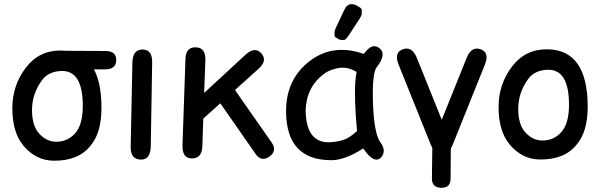

<svg xmlns="http://www.w3.org/2000/svg" viewBox="-20 -752 2931 934"><path d="M291.5 -504.9Q217.8 -505.4 216.8 -458Q215.3 -414.1 289.1 -414.1L491.2 -414.6Q544.4 -414.6 545.4 -458.5Q546.4 -503.9 493.2 -503.9ZM280.3 -406.7Q383.3 -408.7 382.8 -234.9Q382.3 -143.1 343.8 -101.6Q307.1 -62.5 253.9 -62.5Q207 -62.5 170.9 -101.6Q135.7 -139.6 135.7 -216.3Q135.7 -295.9 184.6 -362.3Q216.3 -405.3 280.3 -406.7ZM276.4 -506.3Q169.9 -507.3 105.5 -422.4Q40 -336.4 40 -225.1Q40 -107.4 94.7 -42.5Q155.3 29.3 242.2 29.8Q362.3 30.8 420.9 -43.9Q473.1 -106 473.6 -225.1Q474.1 -504.9 276.4 -506.3Z M674.8 -511.2Q625.5 -512.2 624 -447.3L615.7 -37.6Q614.3 23.9 666.5 24.4Q712.4 24.4 713.4 -41.5L720.2 -447.8Q721.2 -510.3 674.8 -511.2Z M910.6 18.6Q962.4 21 964.4 -41.5L968.8 -174.8L1051.8 -249.5L1223.1 -3.4Q1251.5 37.6 1291 9.3Q1329.6 -18.6 1301.3 -59.1L1123 -314L1237.8 -417.5Q1283.7 -458.5 1249.5 -494.6Q1218.3 -526.4 1173.3 -484.9L973.1 -299.8L979 -458.5Q981 -517.6 937 -521.5Q884.3 -525.9 882.3 -466.8L867.7 -45.9Q865.7 16.6 910.6 18.6Z M1592.3 27.3Q1657.2 27.3 1747.1 -29.8Q1800.8 49.8 1835 12.7Q1860.8 -19 1830.1 -60.1Q1797.9 -105 1793.9 -266.1Q1791 -398.4 1812.5 -425.3Q1862.8 -488.8 1825.2 -518.1Q1789.6 -545.9 1750 -489.7Q1590.8 -545.4 1472.2 -443.4Q1370.1 -355.5 1371.6 -207Q1374 27.3 1592.3 27.3ZM1648.9 -70.8Q1602.5 -58.1 1569.3 -60.1Q1468.3 -66.9 1466.8 -216.3Q1471.2 -331.1 1558.1 -394Q1579.6 -410.2 1615.7 -418.9Q1667.5 -431.6 1714.8 -401.9Q1697.8 -324.2 1716.8 -114.3Q1677.7 -79.1 1648.9 -70.8ZM1676.8 -580.6 1728.5 -659.7Q1739.7 -676.8 1739.7 -685.3Q1739.7 -693.8 1739.7 -702.1Q1739.7 -710.4 1730.5 -715.8Q1721.2 -721.2 1711.9 -726.6Q1702.6 -731.9 1690.4 -731.9Q1667.5 -731.9 1654.3 -702.6L1614.3 -617.7Q1607.4 -603 1607.4 -595.7Q1607.4 -588.4 1607.4 -580.8Q1607.4 -573.2 1614 -569.3Q1620.6 -565.4 1627.2 -561.5Q1633.8 -557.6 1640.6 -557.6Q1647.5 -557.6 1654.3 -557.6Q1661.1 -557.6 1676.8 -580.6Z M1939.5 -512.2Q1895.5 -496.1 1918.9 -438L2074.7 -50.3Q2078.6 -40.5 2083 -32.2Q2082 42 2081.1 116.2Q2080.6 160.6 2127 161.6Q2171.4 162.1 2171.9 117.7L2172.9 -28.3Q2178.2 -38.1 2183.1 -50.3L2338.9 -438Q2362.3 -496.1 2318.4 -512.2Q2273.4 -528.3 2250 -470.2L2128.9 -169.4L2007.8 -470.2Q1984.4 -528.3 1939.5 -512.2Z M2645.5 -412.6Q2748.5 -414.6 2748 -240.7Q2747.6 -148.9 2709 -107.4Q2672.4 -68.4 2619.1 -68.4Q2572.3 -68.4 2536.1 -107.4Q2501 -145.5 2501 -222.2Q2501 -301.8 2549.8 -368.2Q2581.5 -411.1 2645.5 -412.6ZM2641.6 -512.2Q2535.2 -513.2 2470.7 -428.2Q2405.3 -342.3 2405.3 -231Q2405.3 -113.3 2460 -48.3Q2520.5 23.4 2607.4 23.9Q2727.5 24.9 2786.1 -49.8Q2838.4 -111.8 2838.9 -231Q2839.4 -510.7 2641.6 -512.2Z"/></svg>

Font: Comic Relief
Style: Regular
Weight: 400
Designer: Jeff Davis
Foundry: Loudifier
Version: Version 1.200; ttfautohint (v1.8.4.7-5d5b)